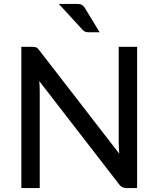

<svg xmlns="http://www.w3.org/2000/svg" viewBox="-20 -956 806 976"><path d="M677 0H623Q598.5 0 585.5 -19L179.5 -544Q182 -516 182 -494V0H88.5V-718H143.5Q157.5 -718 164.8 -714.8Q172 -711.5 180 -700L586.5 -174.5Q583.5 -203 583.5 -227.5V-718H677ZM486.5 -792H431Q419.5 -792 412 -795.2Q404.5 -798.5 397.5 -807L279 -936H371.5Q389 -936 397.8 -930.2Q406.5 -924.5 413 -913Z"/></svg>

Font: Verano Sans Medium
Style: Regular
Weight: 500
Designer: Lukasz Dziedzic with Adam Twardoch and Botio Nikoltchev
Foundry: tyPoland Lukasz Dziedzic
Version: Version 3.001;December 28, 2019;FontCreator 12.0.0.2547 64-b